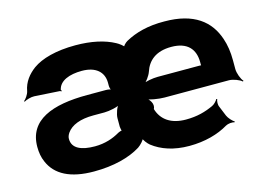

<svg xmlns="http://www.w3.org/2000/svg" viewBox="-79 -679 1132 830"><g transform="rotate(-15 487.0 -264.0)"><path d="M310 -424C371 -424 406 -394 406 -345V-331C406 -324 409 -312 414 -309L416 -311C412 -315 398 -317 389 -317H306C148 -317 39 -276 39 -156C39 -131 43 -108 52 -88C79 -24 144 10 249 10C338 10 409 -9 459 -40C471 -48 490 -68 490 -77H486C486 -68 502 -48 512 -40C552 -9 606 10 676 10C746 10 806 -7 851 -34C861 -40 881 -42 890 -38L892 -42C883 -46 867 -64 862 -76L844 -120C839 -130 840 -147 844 -155L840 -156C837 -149 824 -135 814 -131C779 -115 742 -104 691 -104C625 -104 583 -133 568 -184C580 -205 560 -231 544 -239L540 -236C556 -227 600 -220 626 -220H914C932 -220 961 -209 971 -199L974 -202C964 -212 953 -241 953 -260V-299C953 -336 948 -369 938 -398C910 -482 842 -538 710 -538C636 -539 579 -523 534 -498C525 -493 511 -479 512 -472L518 -473C517 -480 495 -496 485 -501C441 -525 382 -538 311 -538C225 -538 159 -520 119 -491C91 -470 66 -441 59 -400C56 -386 43 -368 35 -362L37 -359C46 -365 69 -372 83 -371L196 -364C198 -364 200 -362 201 -361L205 -363C204 -364 201 -366 201 -368C209 -407 254 -424 310 -424ZM180 -154C180 -163 183 -171 189 -180C209 -209 250 -225 308 -225H358C380 -225 420 -233 432 -243L429 -246C417 -236 406 -204 406 -186V-148C406 -144 409 -129 411 -127L415 -130C411 -132 397 -127 392 -124C363 -107 326 -94 281 -94C221 -94 180 -111 180 -154ZM814 -328V-321C814 -318 814 -311 816 -309L819 -312C817 -314 809 -314 805 -314H620C599 -314 563 -308 551 -300L554 -297C566 -305 583 -328 589 -345C604 -391 640 -424 710 -424C782 -424 814 -386 814 -328Z"/></g></svg>

Font: Asimov
Style: EdgeWide
Weight: 500
Designer: Google
Version: Version 2.000980: 2014